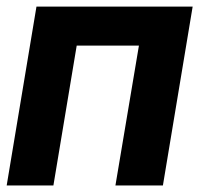

<svg xmlns="http://www.w3.org/2000/svg" viewBox="-22 -566 608 586"><path d="M-1.6 0 89.3 -545.9H566L475.2 0H330.3L402 -426.8H212.1L141 0Z"/></svg>

Font: Inter Tight
Style: Italic
Weight: 400
Italic angle: -9.39999°
Designer: Rasmus Andersson
Foundry: rsms
Version: Version 3.002